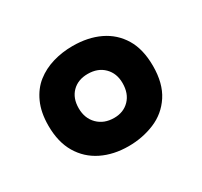

<svg xmlns="http://www.w3.org/2000/svg" viewBox="-75 -767 502 478"><g transform="rotate(-30 176.0 -528.0)"><path d="M174 -385Q131 -385 97.5 -401.5Q64 -418 45 -450Q26 -482 26 -529Q26 -567 38.5 -594.5Q51 -622 72 -638.5Q93 -655 120 -663Q147 -671 177 -671Q221 -671 254.5 -655Q288 -639 307 -607.5Q326 -576 326 -528Q326 -478 305 -446Q284 -414 249 -399.5Q214 -385 174 -385ZM178 -464Q205 -464 222 -481.5Q239 -499 239 -529Q239 -557 221.5 -574.5Q204 -592 175 -592Q147 -592 130 -575Q113 -558 113 -529Q113 -500 131 -482Q149 -464 178 -464Z"/></g></svg>

Font: Bricolage Grotesque 24pt SemiBold
Style: Regular
Weight: 600
Designer: Mathieu Triay
Foundry: Atelier Triay
Version: Version 1.001;gftools[0.9.33.dev8+g029e19f]